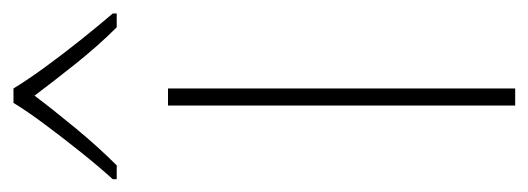

<svg xmlns="http://www.w3.org/2000/svg" viewBox="-298 -528 803 292"><g transform="rotate(-90 104.0 -381.5)"><path d="M116 0H90V-528H116ZM116 -763Q128 -743 148 -715.5Q168 -688 190 -660.5Q212 -633 230 -612V-606H209Q181 -634 153.5 -668.5Q126 -703 105 -731Q84 -703 55.5 -668.5Q27 -634 -1 -606H-22V-612Q-3 -633 19 -660.5Q41 -688 61.5 -715.5Q82 -743 94 -763Z"/></g></svg>

Font: Noto Sans Thaana Thin
Style: Regular
Weight: 100
Designer: David Williams
Foundry: Google Inc.
Version: Version 3.001; ttfautohint (v1.8.4.7-5d5b)